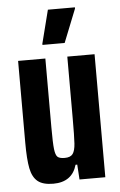

<svg xmlns="http://www.w3.org/2000/svg" viewBox="-52 -747 496 793"><g transform="rotate(-5 196.0 -351.0)"><path d="M36 -171V-510H149V-224Q149 -160 152 -134.5Q155 -109 163.5 -101.5Q172 -94 193 -94Q217 -94 226.5 -107Q236 -120 238 -149.5Q240 -179 240 -254V-510H353V0H246L242 -62H235Q215 8 137 8Q94 8 72.5 -9.5Q51 -27 43.5 -64.5Q36 -102 36 -171ZM142 -572 177 -710H289V-705L234 -567H142Z"/></g></svg>

Font: Saira ExtraCondensed
Style: Bold
Weight: 700
Width: 2
Designer: Hector Gatti with collaboration of the Omnibus-Type team
Foundry: Omnibus-Type
Version: Version 0.072; ttfautohint (v1.8)